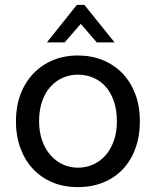

<svg xmlns="http://www.w3.org/2000/svg" viewBox="-20 -747 635 782"><path d="M139.2 -252.9Q139.2 -209.5 151.6 -174.6Q164.1 -139.6 185.8 -115Q207.5 -90.3 236.1 -77.1Q264.6 -64 296.9 -64Q330.6 -64 359.6 -77.1Q388.7 -90.3 410.2 -114.7Q431.6 -139.2 443.8 -174.1Q456.1 -209 456.1 -252.9Q456.1 -298.8 443.8 -334.5Q431.6 -370.1 410.4 -394Q389.2 -418 359.9 -430.4Q330.6 -442.9 296.9 -442.9Q264.6 -442.9 236.1 -430.4Q207.5 -418 185.8 -394Q164.1 -370.1 151.6 -334.5Q139.2 -298.8 139.2 -252.9ZM44.9 -252.9Q44.9 -312.5 63.2 -361.8Q81.5 -411.1 115 -446.5Q148.4 -481.9 194.8 -501.5Q241.2 -521 296.9 -521Q353 -521 399.7 -501.7Q446.3 -482.4 479.5 -447.5Q512.7 -412.6 531.2 -363.3Q549.8 -314 549.8 -253.9Q549.8 -193.4 532 -143.8Q514.2 -94.2 481.2 -58.8Q448.2 -23.4 401.4 -4.2Q354.5 15.1 296.9 15.1Q239.7 15.1 193.4 -4.4Q147 -23.9 114 -59.3Q81.1 -94.7 63 -144Q44.9 -193.4 44.9 -252.9ZM170.9 -574.2 293 -727.1H323.7L446.8 -574.2H374L309.1 -649.9L243.2 -574.2Z"/></svg>

Font: Twentytwelve Slab
Style: TwentytwelveSlab
Weight: 400
Designer: Domenico Catapano
Version: Version 1.00 2012